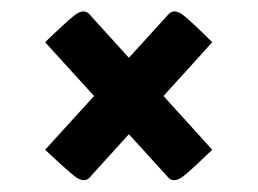

<svg xmlns="http://www.w3.org/2000/svg" viewBox="-20 -448 446 332"><path d="M272 -140 58 -375Q91 -407 107.5 -420.5Q124 -434 134 -424L347 -189Q315 -158 298.5 -144.5Q282 -131 272 -140ZM134 -140Q124 -131 107.5 -144.5Q91 -158 58 -189L272 -424Q282 -434 298.5 -420.5Q315 -407 347 -375Z"/></svg>

Font: Yanone Kaffeesatz SemiBold
Style: Regular
Weight: 600
Designer: Yanone (Cyrillic: Daniel Pouzeot, Huerta Tipografica, and Cyreal)
Foundry: Yanone
Version: Version 2.003